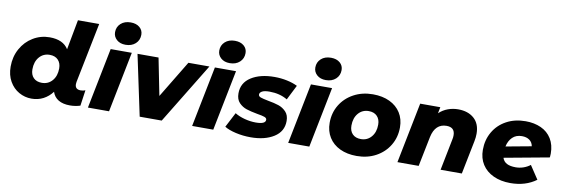

<svg xmlns="http://www.w3.org/2000/svg" viewBox="-57 -1243 4972 1691"><g transform="rotate(10 2429.0 -397.5)"><path d="M621 -185Q621 -138 671 -138Q695 -138 713 -146L693 -5Q648 9 601 9Q538 9 498 -15Q458 -39 443 -85Q409 -40 362 -15.5Q315 9 257 9Q197 9 144.5 -20.5Q92 -50 60 -106Q28 -162 28 -238Q28 -326 67.5 -397.5Q107 -469 175 -510Q243 -551 323 -551Q443 -551 491 -474L541 -742H731L623 -205Q621 -191 621 -185ZM452 -295Q452 -343 425 -371Q398 -399 350 -399Q293 -399 257 -357Q221 -315 221 -247Q221 -199 248 -171.5Q275 -144 323 -144Q380 -144 416 -186Q452 -228 452 -295Z M869 -542H1058L950 0H761ZM881 -696Q881 -743 914.5 -773.5Q948 -804 1003 -804Q1053 -804 1083 -778.5Q1113 -753 1113 -713Q1113 -664 1079 -633Q1045 -602 990 -602Q941 -602 911 -629Q881 -656 881 -696Z M1752 -542 1421 0H1224L1109 -542H1297L1363 -210L1564 -542Z M1801 -542H1990L1882 0H1693ZM1813 -696Q1813 -743 1846.5 -773.5Q1880 -804 1935 -804Q1985 -804 2015 -778.5Q2045 -753 2045 -713Q2045 -664 2011 -633Q1977 -602 1922 -602Q1873 -602 1843 -629Q1813 -656 1813 -696Z M1982 -44 2051 -177Q2088 -154 2139 -140.5Q2190 -127 2239 -127Q2326 -127 2326 -166Q2326 -182 2305.5 -189.5Q2285 -197 2240 -204Q2180 -215 2141.5 -227.5Q2103 -240 2074 -270Q2045 -300 2045 -354Q2045 -448 2125.5 -499.5Q2206 -551 2334 -551Q2392 -551 2446 -539.5Q2500 -528 2540 -508L2473 -375Q2405 -416 2312 -416Q2268 -416 2246.5 -404.5Q2225 -393 2225 -375Q2225 -359 2245.5 -351.5Q2266 -344 2313 -335Q2371 -325 2409.5 -312Q2448 -299 2476.5 -269Q2505 -239 2505 -187Q2505 -93 2424 -42Q2343 9 2217 9Q2147 9 2082.5 -6Q2018 -21 1982 -44Z M2660 -542H2849L2741 0H2552ZM2672 -696Q2672 -743 2705.5 -773.5Q2739 -804 2794 -804Q2844 -804 2874 -778.5Q2904 -753 2904 -713Q2904 -664 2870 -633Q2836 -602 2781 -602Q2732 -602 2702 -629Q2672 -656 2672 -696Z M2881 -238Q2881 -327 2924 -398Q2967 -469 3043 -510Q3119 -551 3214 -551Q3300 -551 3364 -520.5Q3428 -490 3463 -434.5Q3498 -379 3498 -305Q3498 -216 3455 -144.5Q3412 -73 3336.5 -32Q3261 9 3165 9Q3079 9 3015 -21.5Q2951 -52 2916 -108Q2881 -164 2881 -238ZM3305 -295Q3305 -343 3278 -371Q3251 -399 3203 -399Q3146 -399 3110 -357Q3074 -315 3074 -247Q3074 -199 3101 -171.5Q3128 -144 3176 -144Q3233 -144 3269 -186Q3305 -228 3305 -295Z M4172 -367Q4172 -334 4165 -300L4105 0H3915L3971 -282Q3975 -299 3975 -318Q3975 -390 3900 -390Q3850 -390 3818 -359.5Q3786 -329 3773 -268L3719 0H3529L3637 -542H3817L3806 -486Q3841 -519 3885 -535Q3929 -551 3976 -551Q4065 -551 4118.5 -503.5Q4172 -456 4172 -367Z M4846 -308Q4846 -298 4844 -274L4442 -200Q4453 -167 4482.5 -151.5Q4512 -136 4562 -136Q4597 -136 4630.5 -147.5Q4664 -159 4691 -180L4770 -61Q4675 9 4539 9Q4453 9 4387.5 -21.5Q4322 -52 4286.5 -107.5Q4251 -163 4251 -238Q4251 -327 4292.5 -398.5Q4334 -470 4408.5 -510.5Q4483 -551 4580 -551Q4657 -551 4717.5 -523.5Q4778 -496 4812 -441Q4846 -386 4846 -308ZM4442 -301 4670 -343Q4664 -378 4637.5 -397Q4611 -416 4570 -416Q4518 -416 4485.5 -384.5Q4453 -353 4442 -301Z"/></g></svg>

Font: Montserrat Alternates ExtraBold
Style: Italic
Weight: 800
Italic angle: -11.3°
Designer: Julieta Ulanovsky
Foundry: Julieta Ulanovsky
Version: Version 7.200